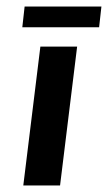

<svg xmlns="http://www.w3.org/2000/svg" viewBox="-20 -565 329 585"><path d="M103 -423H215L163 0H51ZM55 -545H289L282 -482H48Z"/></svg>

Font: Josefin Sans Thin SemiBold
Style: Italic
Weight: 600
Italic angle: -7°
Version: Version 2.000